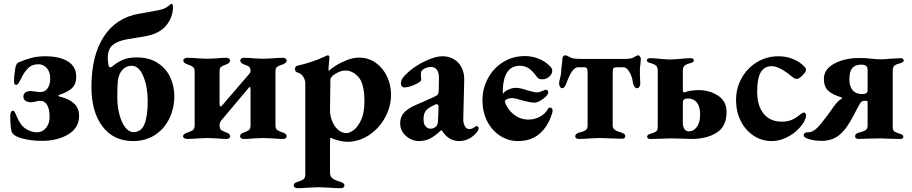

<svg xmlns="http://www.w3.org/2000/svg" viewBox="-20 -728 4796 1010"><path d="M40 -39Q34 -69 34 -118Q34 -131 38 -138.5Q42 -146 49 -146Q53 -146 58.5 -136.5Q64 -127 68 -116Q87 -69 115.5 -50.5Q144 -32 175 -32Q203 -32 222 -55Q241 -78 241 -113Q241 -151 228.5 -174.5Q216 -198 189 -198Q184 -198 168.5 -194Q153 -190 142 -190Q128 -190 115.5 -197Q103 -204 103 -219Q103 -249 143 -249Q149 -249 164.5 -246.5Q180 -244 192 -244Q217 -244 230.5 -263.5Q244 -283 244 -315Q244 -350 226 -370Q208 -390 183 -390Q155 -390 136.5 -376.5Q118 -363 99 -331Q95 -323 88.5 -310Q82 -297 77 -289.5Q72 -282 66 -282Q58 -282 56 -286.5Q54 -291 54 -301Q54 -333 61 -372Q66 -395 78 -400Q111 -414 143 -423Q175 -432 220 -432Q293 -432 337 -405Q381 -378 381 -325Q381 -284 357 -263Q333 -242 294 -230Q288 -228 287.5 -224.5Q287 -221 293 -220Q339 -210 367.5 -185.5Q396 -161 396 -119Q396 -55 339 -21Q282 13 201 13Q144 13 95.5 0Q47 -13 40 -39Z M461 -270Q461 -436 526.5 -536Q592 -636 713 -656L775 -667Q825 -675 842.5 -682.5Q860 -690 879 -707Q880 -708 883 -708Q886 -708 888 -703Q890 -698 890 -693Q890 -637 854 -593.5Q818 -550 743 -537L647 -521Q597 -512 572 -490.5Q547 -469 547 -424Q547 -404 551 -384Q553 -374 560 -374Q566 -374 570 -378Q596 -400 625.5 -413Q655 -426 699 -426Q765 -426 810 -396.5Q855 -367 876 -320.5Q897 -274 897 -222Q897 -159 871 -105Q845 -51 796 -18.5Q747 14 680 14Q577 14 519 -63Q461 -140 461 -270ZM757 -196Q757 -271 734 -326.5Q711 -382 673 -382Q654 -382 638.5 -372.5Q623 -363 613 -345Q602 -325 599.5 -298.5Q597 -272 597 -217Q597 -169 608 -126.5Q619 -84 638.5 -58.5Q658 -33 682 -33Q723 -33 740 -75Q757 -117 757 -196Z M943 -11Q943 -18 949 -22.5Q955 -27 966 -31Q986 -37 995 -44Q1004 -51 1004 -70V-351Q1004 -369 995 -376Q986 -383 967 -389Q944 -397 944 -410Q944 -416 950.5 -420Q957 -424 964 -424Q994 -424 1022 -421Q1056 -419 1072 -419Q1089 -419 1119 -421Q1143 -424 1173 -424Q1179 -424 1184.5 -420Q1190 -416 1190 -410Q1190 -396 1170 -389Q1150 -382 1142.5 -376Q1135 -370 1135 -352V-182Q1135 -168 1141 -168Q1144 -168 1149 -174L1290 -338Q1292 -340 1295 -344.5Q1298 -349 1298 -352Q1298 -370 1290.5 -376.5Q1283 -383 1264 -389Q1244 -396 1244 -410Q1244 -416 1249.5 -420Q1255 -424 1261 -424Q1291 -424 1316 -421Q1348 -419 1364 -419Q1381 -419 1413 -421Q1440 -424 1470 -424Q1476 -424 1482 -420Q1488 -416 1488 -410Q1488 -397 1467 -389Q1447 -383 1438 -376.5Q1429 -370 1429 -352V-69Q1429 -51 1438.5 -44Q1448 -37 1468 -31Q1488 -24 1488 -11Q1488 -5 1482.5 -1Q1477 3 1471 3Q1441 3 1414 0Q1380 -2 1364 -2Q1347 -2 1315 0Q1290 3 1259 3Q1253 3 1248 -1Q1243 -5 1243 -11Q1243 -24 1262 -31Q1281 -37 1289.5 -44Q1298 -51 1298 -69V-262Q1298 -268 1295 -269.5Q1292 -271 1290 -268L1147 -98Q1135 -86 1135 -69Q1135 -51 1143 -44.5Q1151 -38 1171 -31Q1191 -24 1191 -11Q1191 -5 1185.5 -1Q1180 3 1174 3Q1144 3 1120 0Q1088 -2 1072 -2Q1055 -2 1021 0Q994 3 963 3Q956 3 949.5 -1Q943 -5 943 -11Z M1525 0ZM1525 248Q1525 240 1530.5 235.5Q1536 231 1548 228Q1570 221 1578 213.5Q1586 206 1586 190V-289Q1586 -308 1574.5 -325.5Q1563 -343 1544 -347Q1538 -349 1535 -352.5Q1532 -356 1532 -365Q1532 -379 1543 -382Q1579 -390 1619 -403Q1659 -416 1687 -430Q1690 -431 1695.5 -434Q1701 -437 1704 -437Q1713 -437 1713 -425L1711 -403Q1708 -367 1708 -367Q1708 -357 1710 -355Q1721 -367 1747.5 -383.5Q1774 -400 1806.5 -412.5Q1839 -425 1868 -425Q1919 -425 1957.5 -397Q1996 -369 2016.5 -324.5Q2037 -280 2037 -230Q2037 -168 2006 -110.5Q1975 -53 1921.5 -17.5Q1868 18 1806 18Q1789 18 1764 12Q1739 6 1720 -3Q1716 -3 1716 15V181Q1716 200 1728.5 210Q1741 220 1770 228Q1792 235 1792 248Q1792 254 1786.5 258Q1781 262 1775 262Q1743 262 1711 259Q1669 257 1654 257Q1637 257 1603 259Q1576 262 1545 262Q1537 262 1531 258Q1525 254 1525 248ZM1897 -194Q1897 -289 1865.5 -323Q1834 -357 1798 -357Q1780 -357 1761.5 -349Q1743 -341 1730.5 -329.5Q1718 -318 1718 -310L1716 -146Q1716 -121 1726.5 -93Q1737 -65 1757 -46.5Q1777 -28 1803 -28Q1820 -28 1842 -45Q1864 -62 1880.5 -99Q1897 -136 1897 -194Z M2085 0ZM2085 -79Q2085 -113 2105.5 -135.5Q2126 -158 2170 -177L2259 -216Q2279 -225 2283.5 -232Q2288 -239 2288 -258L2289 -315Q2290 -344 2279 -360Q2268 -376 2246 -376Q2234 -376 2220.5 -370.5Q2207 -365 2200 -358Q2194 -351 2194 -337Q2194 -330 2195 -322.5Q2196 -315 2196 -308Q2196 -298 2162.5 -283Q2129 -268 2107 -268Q2099 -268 2094 -274Q2089 -280 2089 -289Q2089 -305 2100 -320Q2111 -335 2136 -356Q2175 -388 2224 -410Q2273 -432 2306 -432Q2359 -432 2391 -397.5Q2423 -363 2422 -306L2417 -104Q2416 -81 2425 -65Q2434 -49 2447 -49Q2466 -49 2480 -62Q2483 -65 2486 -65Q2491 -65 2494.5 -61.5Q2498 -58 2498 -54Q2498 -41 2480 -23Q2443 14 2396 14Q2367 14 2345 0.5Q2323 -13 2303 -43H2301Q2268 -12 2241.5 1Q2215 14 2185 14Q2145 14 2115 -13.5Q2085 -41 2085 -79ZM2277 -66Q2284 -77 2284 -92L2287 -164Q2287 -180 2277 -180Q2272 -180 2265 -176Q2233 -161 2220.5 -146Q2208 -131 2208 -101Q2208 -75 2219 -63Q2230 -51 2245 -51Q2264 -51 2277 -66Z M2518 -201Q2518 -262 2546.5 -315.5Q2575 -369 2626 -401Q2677 -433 2741 -433Q2778 -433 2814 -419Q2850 -405 2877 -376Q2885 -366 2885 -358Q2885 -338 2868.5 -324Q2852 -310 2833 -311Q2822 -311 2816 -313.5Q2810 -316 2804 -324Q2781 -356 2760.5 -369Q2740 -382 2715 -382Q2671 -382 2649 -349.5Q2627 -317 2625 -257Q2625 -239 2626 -234Q2633 -247 2654 -256.5Q2675 -266 2693 -266Q2715 -266 2751 -254Q2789 -242 2804 -242Q2816 -242 2832 -249Q2848 -256 2851 -256Q2856 -256 2860 -252.5Q2864 -249 2864 -243Q2864 -228 2837 -208Q2810 -188 2791 -188Q2772 -188 2734 -198Q2690 -212 2673 -212Q2655 -212 2641 -203Q2639 -202 2637 -198Q2635 -194 2636 -191Q2650 -151 2684 -125Q2718 -99 2759 -99Q2792 -99 2820 -114Q2848 -129 2861 -153Q2866 -162 2875 -162Q2880 -162 2883.5 -157.5Q2887 -153 2887 -146Q2887 -136 2880 -120Q2860 -60 2816.5 -23Q2773 14 2704 14Q2655 14 2612 -13Q2569 -40 2543.5 -89Q2518 -138 2518 -201Z M3006 -10Q3006 -25 3025 -30Q3051 -36 3061 -43.5Q3071 -51 3071 -67V-346Q3071 -359 3068 -366.5Q3065 -374 3054 -374H3020Q2990 -374 2961 -294Q2960 -292 2956.5 -283.5Q2953 -275 2948.5 -269.5Q2944 -264 2938 -264Q2930 -264 2925.5 -272Q2921 -280 2921 -290Q2921 -299 2926 -316Q2932 -340 2932 -350Q2932 -361 2933 -368.5Q2934 -376 2935 -381Q2938 -401 2938 -417Q2938 -426 2942.5 -431.5Q2947 -437 2953 -437Q2962 -437 2980 -426Q2992 -418 3036 -418H3258Q3304 -418 3313 -426Q3319 -430 3326 -433.5Q3333 -437 3337 -437Q3342 -437 3346.5 -431Q3351 -425 3351 -417Q3351 -409 3349 -391Q3346 -375 3346 -358Q3346 -325 3348 -291V-287Q3348 -279 3343.5 -271.5Q3339 -264 3331 -264Q3322 -264 3316.5 -274Q3311 -284 3309 -294Q3307 -320 3292.5 -347Q3278 -374 3259 -374H3220Q3209 -374 3206 -367Q3203 -360 3203 -346V-68Q3203 -54 3213 -46Q3223 -38 3250 -30Q3260 -26 3264.5 -22.5Q3269 -19 3269 -11Q3269 -5 3264.5 -1.5Q3260 2 3253 2Q3234 2 3192 0Q3152 -2 3136 -2Q3119 -2 3083 0Q3055 3 3024 3Q3017 3 3011.5 -0.5Q3006 -4 3006 -10Z M3384 -8Q3384 -13 3388 -17.5Q3392 -22 3399 -23Q3424 -31 3432 -37.5Q3440 -44 3440 -61V-355Q3440 -374 3432 -382Q3424 -390 3399 -397Q3383 -401 3383 -410Q3383 -416 3387.5 -419Q3392 -422 3398 -422Q3425 -422 3457 -418Q3464 -418 3478 -416.5Q3492 -415 3505 -415Q3518 -415 3532.5 -416.5Q3547 -418 3555 -418Q3589 -422 3615 -422Q3621 -422 3625.5 -419Q3630 -416 3630 -410Q3630 -401 3615 -397Q3589 -390 3580.5 -382Q3572 -374 3572 -355V-252Q3572 -246 3576 -243.5Q3580 -241 3584 -243Q3595 -248 3615.5 -251Q3636 -254 3655 -254Q3712 -254 3757 -225Q3802 -196 3802 -138Q3802 -63 3750 -30Q3698 3 3616 3Q3595 3 3559 1L3503 0Q3489 0 3451 2L3398 3Q3393 3 3388.5 -0.5Q3384 -4 3384 -8ZM3663 -126Q3663 -167 3646 -188.5Q3629 -210 3599 -210Q3584 -210 3579 -205Q3572 -201 3572 -188V-79Q3572 -61 3580.5 -49Q3589 -37 3604 -37Q3629 -37 3646 -60.5Q3663 -84 3663 -126Z M3852 0ZM3852 -201Q3852 -265 3881.5 -317.5Q3911 -370 3962 -401Q4013 -432 4075 -432Q4115 -432 4150.5 -418Q4186 -404 4211 -378Q4220 -369 4220 -360Q4220 -350 4201.5 -331.5Q4183 -313 4172 -313Q4163 -313 4156.5 -317Q4150 -321 4138 -331Q4112 -353 4085.5 -366.5Q4059 -380 4040 -380Q4001 -380 3982 -348Q3963 -316 3963 -246Q3963 -172 3997 -130Q4031 -88 4093 -88Q4122 -88 4144 -97Q4166 -106 4191 -127Q4194 -129 4199 -132.5Q4204 -136 4208 -136Q4220 -136 4220 -120Q4220 -108 4212 -92Q4201 -70 4175.5 -45Q4150 -20 4114 -3Q4078 14 4039 14Q3987 14 3944 -14.5Q3901 -43 3876.5 -92Q3852 -141 3852 -201Z M4208 -15Q4208 -32 4229 -32Q4257 -32 4281.5 -58Q4306 -84 4345 -138Q4349 -144 4362.5 -163Q4376 -182 4386.5 -192.5Q4397 -203 4405 -207Q4409 -209 4409.5 -211.5Q4410 -214 4406 -216Q4359 -230 4336.5 -251Q4314 -272 4314 -313Q4314 -364 4369 -393.5Q4424 -423 4501 -423Q4531 -423 4567 -419Q4589 -416 4612 -416Q4637 -416 4660 -419Q4708 -422 4719 -422Q4725 -422 4729.5 -418.5Q4734 -415 4734 -410Q4734 -402 4718 -396Q4693 -390 4684.5 -382Q4676 -374 4676 -354V-61Q4676 -43 4684 -37Q4692 -31 4718 -23Q4724 -22 4728 -17.5Q4732 -13 4732 -8Q4732 -3 4728 0Q4724 3 4718 3L4666 2Q4628 0 4613 0L4557 1Q4519 3 4496 3Q4489 3 4483.5 -0.5Q4478 -4 4478 -10Q4478 -25 4496 -30Q4523 -36 4533.5 -43.5Q4544 -51 4544 -67V-189Q4544 -198 4536 -198L4521 -197Q4512 -196 4504 -183.5Q4496 -171 4472 -124Q4434 -49 4395.5 -18Q4357 13 4302 13Q4265 13 4236.5 4Q4208 -5 4208 -15ZM4544 -254V-360Q4544 -375 4536 -381.5Q4528 -388 4509 -388Q4480 -388 4464 -370.5Q4448 -353 4448 -309Q4448 -275 4465 -254Q4482 -233 4516 -233Q4544 -233 4544 -254Z"/></svg>

Font: EB Garamond
Style: Bold
Weight: 700
Designer: Georg Duffner and Octavio Pardo
Foundry: Georg Duffner
Version: Version 1.000; ttfautohint (v1.6)